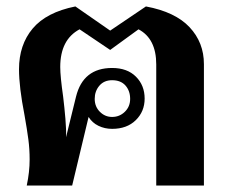

<svg xmlns="http://www.w3.org/2000/svg" viewBox="-20 -576 711 596"><path d="M72 -81Q72 -113 68 -143.5Q64 -174 56 -219Q39 -306 39 -361Q39 -437 81.5 -487.5Q124 -538 214 -556L322 -481L433 -556Q524 -539 568.5 -491.5Q613 -444 613 -377V0H465V-376Q465 -456 410 -485L322 -421L227 -485Q167 -453 167 -368Q167 -339 176 -276Q180 -243 183 -208Q186 -173 185 -150L216 -276Q238 -365 328 -365Q375 -365 402 -338Q429 -311 429 -270Q429 -230 401.5 -203Q374 -176 328 -176Q305 -176 285.5 -185.5Q266 -195 255 -213L204 0H63Q72 -42 72 -81ZM384 -269Q384 -294 369.5 -310.5Q355 -327 328 -327Q303 -327 288.5 -310Q274 -293 274 -269Q274 -245 290 -229Q306 -213 328 -213Q351 -213 367.5 -229Q384 -245 384 -269Z"/></svg>

Font: Taviraj DemiBold
Style: Regular
Weight: 600
Designer: Katatrad Team
Foundry: CadsonDemak
Version: Version 1.030